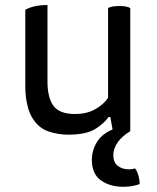

<svg xmlns="http://www.w3.org/2000/svg" viewBox="-20 -508 615 752"><path d="M412.1 -49.8Q414.1 -38.1 420.9 -1Q378.9 16.6 359.4 48.8Q339.8 81.1 339.8 118.2Q339.8 173.8 376 199.2Q412.1 223.6 461.9 223.6Q483.4 223.6 498 220.7Q513.7 217.8 527.3 212.9Q527.3 199.2 522.5 180.7Q517.6 162.1 508.8 151.4Q503.9 153.3 497.1 154.3Q491.2 155.3 485.4 155.3Q459 155.3 441.4 141.6Q423.8 127.9 423.8 99.6Q423.8 74.2 441.4 48.8Q459 24.4 490.2 5.9Q490.2 -155.3 490.2 -476.6Q483.4 -480.5 472.7 -482.4Q462.9 -484.4 447.3 -484.4Q431.6 -484.4 420.9 -482.4Q410.2 -480.5 403.3 -476.6Q403.3 -359.4 403.3 -125Q386.7 -99.6 354.5 -81.1Q321.3 -61.5 273.4 -61.5Q211.9 -61.5 188.5 -94.7Q166 -127 166 -188.5Q166 -288.1 166 -488.3Q138.7 -488.3 116.2 -483.4Q94.7 -478.5 79.1 -469.7Q79.1 -455.1 79.1 -426.8Q79.1 -362.3 79.1 -170.9Q79.1 -128.9 86.9 -97.7Q93.8 -66.4 107.4 -44.9Q131.8 -5.9 169.9 6.8Q208 19.5 247.1 19.5Q316.4 19.5 353.5 -2.9Q389.6 -26.4 405.3 -49.8Q407.2 -49.8 412.1 -49.8Z"/></svg>

Font: cl
Style: Regular
Weight: 400
Designer: Mitja Miklavcic
Version: Version 1.0